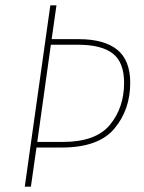

<svg xmlns="http://www.w3.org/2000/svg" viewBox="-20 -701 540 721"><path d="M469 -390Q469 -289 409.5 -218Q350 -147 212 -147H117L96 0H73L169 -681H192L174 -554H275Q371 -554 420 -514.5Q469 -475 469 -390ZM446 -390Q446 -467 403.5 -500Q361 -533 273 -533H171L120 -168H216Q340 -168 393 -232.5Q446 -297 446 -390Z"/></svg>

Font: Fira Sans Condensed Thin
Style: Italic
Weight: 250
Width: 3
Italic angle: -8°
Designer: Carrois Corporate & Edenspiekermann AG
Foundry: Carrois Corporate GbR & Edenspiekermann AG
Version: Version 4.203